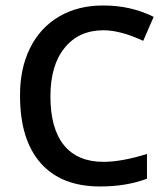

<svg xmlns="http://www.w3.org/2000/svg" viewBox="-20 -672 610 701"><path d="M502.9 -522.9Q419.9 -561.5 357.9 -561.5Q267.6 -561.5 215.8 -497.1Q164.1 -433.6 164.1 -320.3Q164.1 -202.6 213.6 -141.8Q263.2 -81.1 357.9 -81.1Q424.3 -81.1 516.6 -109.9V-19.5Q441.9 8.8 345.2 8.8Q203.6 8.8 128.4 -76.7Q53.2 -162.1 53.2 -321.3Q52.2 -420.4 89.4 -495.8Q126.5 -571.3 196.5 -612.1Q266.6 -652.8 358.9 -651.9Q458 -651.9 541 -610.4Z"/></svg>

Font: Khula Semibold
Style: Regular
Weight: 600
Designer: Erin McLaughlin, Steve Matteson
Version: Version 1.000;PS 1.0;hotconv 1.0.72;makeotf.lib2.5.5900